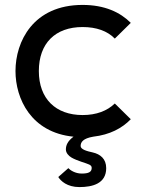

<svg xmlns="http://www.w3.org/2000/svg" viewBox="-20 -544 600 781"><path d="M316 -76C207 -76 138 -142 138 -255C138 -368 205 -434 316 -434C372 -434 417 -418 447 -387L512 -451C469 -494 406 -524 316 -524C115 -524 43 -375 43 -255C43 -143 106 -5 279 12C255 30 248 47 248 64C248 78 259 90 271 97C281 103 299 110 311 114C340 124 353 126 353 139C353 156 340 162 312 162C286 162 265 148 258 140L217 176C227 192 253 217 303 217C356 217 412 203 412 140C412 102 388 83 357 76C334 71 308 64 308 50C308 34 318 19 359 12C427 4 476 -22 512 -59L447 -123C416 -93 372 -76 316 -76Z"/></svg>

Font: Hibana SubMedium
Style: Regular
Weight: 500
Width: 6
Designer: pygmalion
Foundry: ybstudio
Version: Version 0.930;hotconv 1.0.109;makeotfexe 2.5.65596